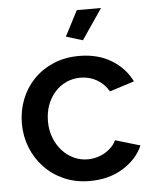

<svg xmlns="http://www.w3.org/2000/svg" viewBox="-53 -775 665 829"><g transform="rotate(-5 279.5 -360.0)"><path d="M326 -598 254 -620 311 -730H416ZM32 -262Q32 -317 51 -366Q70 -415 105.5 -452Q141 -489 191 -510.5Q241 -532 303 -532Q384 -532 442.5 -496.5Q501 -461 530 -402L423 -368Q404 -401 372 -419.5Q340 -438 301 -438Q268 -438 239.5 -425Q211 -412 190 -388.5Q169 -365 157 -333Q145 -301 145 -262Q145 -224 157.5 -191.5Q170 -159 191.5 -135Q213 -111 241.5 -97.5Q270 -84 302 -84Q322 -84 342 -89.5Q362 -95 378.5 -105Q395 -115 407.5 -128Q420 -141 426 -156L534 -124Q508 -65 447 -27.5Q386 10 303 10Q242 10 192 -12Q142 -34 106.5 -71.5Q71 -109 51.5 -158Q32 -207 32 -262Z"/></g></svg>

Font: Oxford Sans SemiBold
Style: Regular
Weight: 600
Designer: Matt McInerney, Pablo Impallari, Rodrigo Fuenzalida
Foundry: Matt McInerney, Pablo Impallari, Rodrigo Fuenzalida
Version: Version 3.000g; ttfautohint (v1.5) -l 8 -r 28 -G 28 -x 14 -D